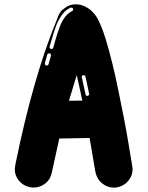

<svg xmlns="http://www.w3.org/2000/svg" viewBox="-20 -864 680 884"><path d="M505 0Q473.8 0 449.3 -20.5Q424.8 -41.1 418.8 -74.8L392.6 -228.7L253 -226.2Q249 -207.4 244.6 -188.1Q231.7 -130.7 218.8 -70.8Q212.9 -38.6 188.9 -19.6Q164.9 -0.5 134.2 -0.5Q125.7 -0.5 116.3 -2.5Q85.6 -9.4 66.8 -32.7Q48 -55.9 48 -85.1L50.5 -105Q132.2 -508.9 244.1 -779.2Q250.5 -801 265.8 -817.8L271.3 -821.3Q296.5 -844.1 328.7 -844.1Q347 -844.1 364.9 -837.1Q387.1 -827.2 400 -815.3Q421.8 -794.1 431.2 -774.8Q451 -734.7 465.8 -686.6Q498 -581.2 525.2 -446.5Q553.5 -312.4 571 -206.7Q588.6 -101 588.6 -101L590.6 -85.6Q590.6 -55 570.5 -31.2Q550.5 -7.4 517.8 -1ZM216.3 -638.1Q219.3 -638.1 221.8 -639.9Q224.3 -641.6 225.2 -644.1Q228.2 -655.9 231.7 -667.8Q243.1 -709.4 257.4 -746.5Q278.7 -797 310.4 -811.9Q316.8 -815.3 316.8 -820.8Q316.8 -823.8 314.9 -826.2Q312.9 -828.7 309.4 -828.7H305Q283.2 -819.3 268.1 -799.3Q253 -779.2 241.6 -754Q225.7 -712.9 214.9 -671.3Q211.4 -659.9 208.4 -649.5V-647Q208.4 -642.6 214.4 -638.1ZM195 -562.4Q201 -562.4 203.5 -568.3L214.4 -606.9L214.9 -609.4Q214.9 -612.9 212.4 -615.8Q209.9 -618.8 205.9 -618.8Q203 -618.3 200.5 -616.6Q198 -614.9 197.5 -611.9L186.6 -573.8V-570.8Q186.6 -564.9 192.6 -562.4ZM297.5 -400 358.9 -401Q346.5 -461.4 333.2 -518.3ZM384.2 -422.8Q390.6 -425.2 390.6 -431.2L373.8 -510.4Q370.8 -517.8 364.9 -517.8Q356.9 -517.8 356.4 -509.4L373.8 -430.2Q374.3 -426.2 376.7 -424.3Q379.2 -422.3 382.2 -422.3Z"/></svg>

Font: AKL FREE 002
Style: Regular
Weight: 400
Designer: AKL
Foundry: AKL
Version: Version 1.00;August 17, 2024;FontCreator 13.0.0.2675 64-bit